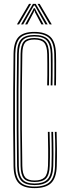

<svg xmlns="http://www.w3.org/2000/svg" viewBox="-20 -971 354 998"><path d="M159.8 6.8Q102 6.8 76.8 -19.9Q51.5 -46.5 50.5 -107.5Q49 -202.2 48.6 -303.4Q48.2 -404.5 48.8 -503.6Q49.2 -602.8 50.5 -691.2Q51.5 -752.5 76.6 -778.9Q101.8 -805.2 158.5 -805.2Q215 -805.2 242.1 -779.4Q269.2 -753.5 271 -691.2Q271.5 -678.5 271.6 -656.9Q271.8 -635.2 271.6 -610.5Q271.5 -585.8 271.4 -563.5Q271.2 -541.2 270.8 -527.2H261.8Q262.2 -543.8 262.5 -576Q262.8 -608.2 262.6 -641Q262.5 -673.8 262 -691Q260.2 -750.2 235.1 -773.8Q210 -797.2 158.5 -797.2Q105.8 -797.2 83.1 -772.6Q60.5 -748 59.5 -691Q58.2 -595 57.8 -497Q57.2 -399 57.8 -301Q58.2 -203 59.5 -107.5Q60.5 -50.5 83.6 -25.9Q106.8 -1.2 159.5 -1.2Q213.8 -1.2 239 -25.4Q264.2 -49.5 266 -107.5Q267.2 -150.8 267.2 -195.6Q267.2 -240.5 265 -285.5H274.2Q275.5 -244.5 276 -199.5Q276.5 -154.5 275 -107.5Q273 -46 245.9 -19.6Q218.8 6.8 159.8 6.8ZM159.5 -9Q111.2 -9 90.5 -31.5Q69.8 -54 68.8 -108.5Q67.5 -203.5 67 -302.5Q66.5 -401.5 67 -499.9Q67.5 -598.2 68.8 -691Q69.5 -745 90.2 -767.1Q111 -789.2 158.5 -789.2Q206.5 -789.2 228.8 -767.5Q251 -745.8 252.8 -690.8Q253.2 -679.8 253.4 -658.1Q253.5 -636.5 253.4 -611.4Q253.2 -586.2 253.1 -563.4Q253 -540.5 252.5 -527.2H243.5Q244.2 -549.2 244.4 -580Q244.5 -610.8 244.4 -641Q244.2 -671.2 243.8 -690.8Q242.5 -738.5 223.5 -760Q204.5 -781.5 158.5 -781.5Q115.2 -781.5 96.9 -761.1Q78.5 -740.8 77.8 -691Q76.5 -596.5 76 -498.2Q75.5 -400 76 -301.5Q76.5 -203 77.8 -108Q78.5 -58 97.4 -37.5Q116.2 -17 159.5 -17Q204 -17 225 -36.9Q246 -56.8 247.8 -108Q248.8 -137 248.8 -165.6Q248.8 -194.2 248.4 -224Q248 -253.8 247 -285.5H256Q256.8 -258.2 257.2 -228.9Q257.8 -199.5 257.8 -169Q257.8 -138.5 256.8 -107.8Q255 -52.5 231.8 -30.8Q208.5 -9 159.5 -9ZM159.5 -25Q120 -25 103.9 -43.6Q87.8 -62.2 87 -108.2Q85.8 -201.2 85.2 -301Q84.8 -400.8 85.2 -500.1Q85.8 -599.5 87 -691Q87.8 -737 103.8 -755.2Q119.8 -773.5 158.5 -773.5Q199 -773.5 216.4 -754.6Q233.8 -735.8 234.5 -690.5Q235 -669 235.1 -639.1Q235.2 -609.2 235.1 -579.2Q235 -549.2 234.5 -527.2H225.2Q226 -549.5 226.1 -581.1Q226.2 -612.8 226.1 -642.8Q226 -672.8 225.5 -689.5Q224.5 -732 209.6 -748.8Q194.8 -765.5 158.5 -765.5Q124 -765.5 110.4 -749.5Q96.8 -733.5 96 -691Q94.2 -593 93.6 -495Q93 -397 93.6 -300.1Q94.2 -203.2 96 -108.2Q96.8 -66 110.8 -49.4Q124.8 -32.8 159.5 -32.8Q195.2 -32.8 211.6 -48.8Q228 -64.8 229.5 -109.2Q230.8 -149.5 230.4 -195.6Q230 -241.8 228.8 -285.5H237.8Q239 -246.8 239.6 -200.1Q240.2 -153.5 238.5 -108.2Q237 -61.8 219 -43.4Q201 -25 159.5 -25ZM68 -844.2 131 -951H141.8L79 -844.2ZM89.5 -844.2 151.2 -951H165.5L227.5 -844.2H216.2L168.5 -928.8L160.5 -942.5H156.5L148.5 -928.8L100.5 -844.2ZM110.8 -844.2 149 -914.5 155.8 -928.5H161.2L167.8 -914.5L206.5 -844.2H195.2L161.8 -907.5L159.8 -915.5H157.2L155.2 -907.5L121.8 -844.2ZM238 -844.2 175.2 -951H186L249 -844.2Z"/></svg>

Font: Big Shoulders Inline Display Thin Light
Style: Regular
Weight: 300
Version: Version 2.002